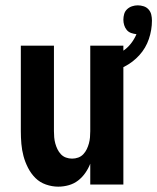

<svg xmlns="http://www.w3.org/2000/svg" viewBox="-20 -691 589 719"><path d="M198 8Q175 8 152 0Q129 -8 112.5 -24.5Q96 -41 85 -62.5Q74 -84 68 -106.5Q62 -129 60 -152.5Q58 -176 58 -200V-520H182V-200Q182 -188 183 -176.5Q184 -165 187 -154Q190 -143 195 -132.5Q200 -122 208 -113.5Q216 -105 227 -101Q238 -97 250 -97Q262 -97 273 -101Q284 -105 292 -113.5Q300 -122 305 -132.5Q310 -143 313 -154Q316 -165 317 -176.5Q318 -188 318 -200V-520H442V0H318V-78Q311 -60 299.5 -43.5Q288 -27 272.5 -15Q257 -3 237.5 2.5Q218 8 198 8ZM380 -415 363 -467Q383 -472 402.5 -480Q422 -488 439.5 -499.5Q457 -511 470 -527.5Q483 -544 491 -563Q481 -564 471 -567.5Q461 -571 454.5 -579Q448 -587 445 -597Q442 -607 442 -617Q442 -628 445 -638.5Q448 -649 456 -656.5Q464 -664 474.5 -667.5Q485 -671 496 -671Q507 -671 518 -667.5Q529 -664 536.5 -655.5Q544 -647 546.5 -636Q549 -625 549 -614Q549 -579 537.5 -545Q526 -511 502 -484.5Q478 -458 446 -441.5Q414 -425 380 -415Z"/></svg>

Font: Iosevka Curly Extrabold
Style: Regular
Weight: 800
Monospace: yes
Designer: Belleve Invis
Foundry: Belleve Invis
Version: Version 22.1.2; ttfautohint (v1.8.4)